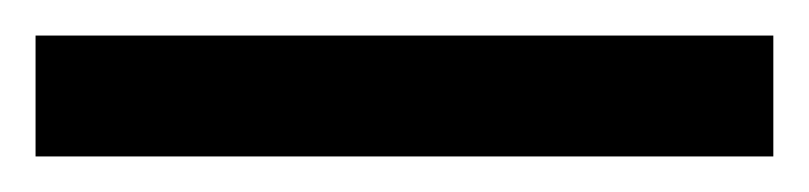

<svg xmlns="http://www.w3.org/2000/svg" viewBox="-22 70 455 108"><path d="M-2 90H413V158H-2Z"/></svg>

Font: Noto Sans Gurmukhi UI SemiBold
Style: Regular
Weight: 600
Designer: Jelle Bosma - Monotype Design Team
Foundry: Monotype Imaging Inc.
Version: Version 2.004; ttfautohint (v1.8.4.7-5d5b)